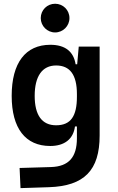

<svg xmlns="http://www.w3.org/2000/svg" viewBox="-20 -765 626 1019"><path d="M88.9 233.4 240.2 228.5C427.2 222.2 508.8 138.7 508.8 -45.9V-517.6H397.9L389.6 -423.8H381.3C370.6 -491.2 326.2 -527.3 247.1 -527.3C115.2 -527.3 42 -431.2 42 -256.3C42 -83.5 115.2 9.8 246.6 9.8C321.8 9.8 369.1 -26.4 377.9 -93.8H388.2V-30.3C387.7 68.4 346.2 118.7 250 121.6L84 126.5ZM388.2 -265.6V-251.5C388.2 -148.4 355.5 -100.1 277.8 -100.1C203.1 -100.1 164.1 -153.3 164.1 -256.3C164.1 -360.4 204.1 -417.5 277.8 -417.5C351.1 -417.5 388.2 -368.2 388.2 -265.6ZM272.5 -592.8C314.5 -592.8 348.6 -627 348.6 -668.9C348.6 -711.9 314.5 -745.1 272.5 -745.1C230.5 -745.1 196.3 -711.9 196.3 -668.9C196.3 -627 230.5 -592.8 272.5 -592.8Z"/></svg>

Font: Cascadia Code PL SemiBold
Style: Regular
Weight: 600
Monospace: yes
Designer: Aaron Bell
Foundry: Saja Typeworks
Version: Version 2404.023